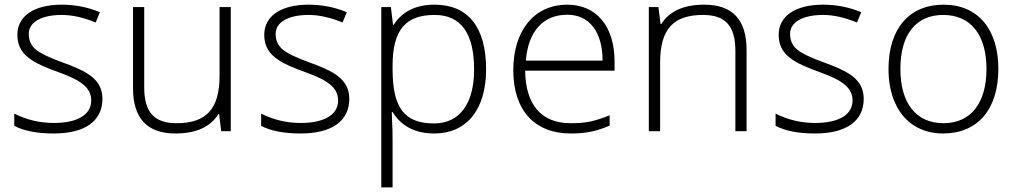

<svg xmlns="http://www.w3.org/2000/svg" viewBox="-20 -561 4347 821"><path d="M418 -138.2C418 -162.1 412.6 -182.6 401.9 -200.2C379.9 -235.4 343.8 -259.3 248 -293.9C190.9 -314.5 152.3 -333 132.8 -349.6C112.8 -366.2 103 -388.2 103 -416C103 -466.8 157.7 -497.1 244.1 -497.1C288.6 -497.1 336.9 -486.3 389.2 -464.8L407.2 -508.8C356 -530.3 301.3 -541 244.1 -541C124.5 -541 54.2 -491.7 54.2 -412.1C54.2 -361.8 76.2 -329.1 119.1 -301.8C140.6 -287.6 177.7 -271 231 -252C330.1 -216.8 370.1 -184.1 370.1 -130.9C370.1 -72.8 314.9 -35.2 210 -35.2C150.9 -35.2 94.2 -48.3 41 -75.2V-22.9C82.5 -1 139.2 9.8 210 9.8C342.8 9.8 418 -43 418 -138.2Z M548.8 -530.8V-184.1C548.8 -54.7 609.4 9.8 730 9.8C818.4 9.8 879.4 -18.1 914.1 -73.2H917L925.8 0H966.8V-530.8H918.9V-237.8C918.9 -93.8 861.3 -34.2 734.9 -34.2C640.6 -34.2 596.7 -80.1 596.7 -187V-530.8Z M1473.6 -138.2C1473.6 -162.1 1468.3 -182.6 1457.5 -200.2C1435.5 -235.4 1399.4 -259.3 1303.7 -293.9C1246.6 -314.5 1208 -333 1188.5 -349.6C1168.5 -366.2 1158.7 -388.2 1158.7 -416C1158.7 -466.8 1213.4 -497.1 1299.8 -497.1C1344.2 -497.1 1392.6 -486.3 1444.8 -464.8L1462.9 -508.8C1411.6 -530.3 1356.9 -541 1299.8 -541C1180.2 -541 1109.9 -491.7 1109.9 -412.1C1109.9 -361.8 1131.8 -329.1 1174.8 -301.8C1196.3 -287.6 1233.4 -271 1286.6 -252C1385.7 -216.8 1425.8 -184.1 1425.8 -130.9C1425.8 -72.8 1370.6 -35.2 1265.6 -35.2C1206.5 -35.2 1149.9 -48.3 1096.7 -75.2V-22.9C1138.2 -1 1194.8 9.8 1265.6 9.8C1398.4 9.8 1473.6 -43 1473.6 -138.2Z M1837.4 9.8C1974.1 9.8 2058.6 -90.8 2058.6 -265.1C2058.6 -444.8 1981.4 -541 1838.4 -541C1758.3 -541 1700.2 -512.2 1663.6 -455.1H1660.6L1651.4 -530.8H1610.4V240.2H1658.7V38.1C1658.7 9.3 1658.2 -17.1 1656.7 -41L1655.3 -82H1658.7C1696.3 -21 1755.9 9.8 1837.4 9.8ZM1836.4 -33.2C1710.9 -33.2 1658.7 -98.1 1658.7 -264.2V-279.8C1658.7 -433.6 1714.8 -497.1 1838.4 -497.1C1951.2 -497.1 2007.3 -418.9 2007.3 -263.2C2007.3 -118.2 1945.3 -33.2 1836.4 -33.2Z M2419.9 9.8C2481 9.8 2526.9 2 2586.9 -23.9V-67.9C2516.6 -40 2480.5 -34.2 2419.9 -34.2C2295.4 -34.2 2227.1 -112.8 2225.6 -258.8H2607.9V-297.9C2607.9 -447.8 2530.8 -541 2405.8 -541C2264.6 -541 2174.8 -430.7 2174.8 -261.2C2174.8 -89.8 2265.6 9.8 2419.9 9.8ZM2405.8 -498C2500 -498 2556.6 -424.8 2556.6 -301.8H2228.5C2238.8 -428.7 2303.7 -498 2405.8 -498Z M3172.4 0V-347.2C3172.4 -476.6 3112.3 -541 2991.7 -541C2903.3 -541 2842.3 -513.2 2807.6 -458H2804.7L2795.4 -530.8H2754.4V0H2802.7V-293C2802.7 -437 2859.4 -497.1 2986.3 -497.1C3080.6 -497.1 3124.5 -451.2 3124.5 -344.2V0Z M3673.3 -138.2C3673.3 -162.1 3668 -182.6 3657.2 -200.2C3635.3 -235.4 3599.1 -259.3 3503.4 -293.9C3446.3 -314.5 3407.7 -333 3388.2 -349.6C3368.2 -366.2 3358.4 -388.2 3358.4 -416C3358.4 -466.8 3413.1 -497.1 3499.5 -497.1C3543.9 -497.1 3592.3 -486.3 3644.5 -464.8L3662.6 -508.8C3611.3 -530.3 3556.6 -541 3499.5 -541C3379.9 -541 3309.6 -491.7 3309.6 -412.1C3309.6 -361.8 3331.5 -329.1 3374.5 -301.8C3396 -287.6 3433.1 -271 3486.3 -252C3585.4 -216.8 3625.5 -184.1 3625.5 -130.9C3625.5 -72.8 3570.3 -35.2 3465.3 -35.2C3406.2 -35.2 3349.6 -48.3 3296.4 -75.2V-22.9C3337.9 -1 3394.5 9.8 3465.3 9.8C3598.1 9.8 3673.3 -43 3673.3 -138.2Z M4249 -266.1C4249 -436.5 4161.1 -541 4015.1 -541C3868.7 -541 3779.3 -439.5 3779.3 -266.1C3779.3 -210.9 3788.6 -162.6 3807.6 -120.6C3845.2 -36.6 3918.9 9.8 4012.2 9.8C4160.2 9.8 4249 -92.8 4249 -266.1ZM3830.1 -266.1C3830.1 -413.1 3896 -497.1 4013.2 -497.1C4130.4 -497.1 4198.2 -412.6 4198.2 -266.1C4198.2 -120.1 4131.3 -34.2 4014.2 -34.2C3897 -34.2 3830.1 -120.1 3830.1 -266.1Z"/></svg>

Font: Open Sans 300
Style: Regular
Weight: 300
Foundry: Ascender Corporation
Version: Version 1.100;PS 001.100;hotconv 1.0.88;makeotf.lib2.5.64775